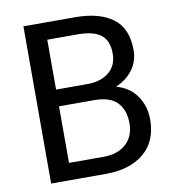

<svg xmlns="http://www.w3.org/2000/svg" viewBox="-80 -783 783 855"><g transform="rotate(-10 311.5 -355.5)"><path d="M331.5 0H82.5V-710.9H315.4Q424.8 -710.9 486.1 -665.8Q547.4 -620.6 547.4 -521.5Q547.4 -472.2 519.3 -433.8Q491.2 -395.5 442.4 -374.5Q502.4 -357.9 534.4 -311.5Q566.4 -265.1 566.4 -205.1Q566.4 -105.5 502.2 -52.7Q438 0 331.5 0ZM315.4 -633.8H176.8V-408.2H318.4Q379.4 -408.2 416.3 -438.5Q453.1 -468.8 453.1 -522.5Q453.1 -581.1 419.2 -607.4Q385.3 -633.8 315.4 -633.8ZM472.7 -204.1Q472.7 -263.7 440.2 -298.1Q407.7 -332.5 335.9 -332.5H176.8V-76.7H331.5Q398.4 -76.7 435.5 -111.1Q472.7 -145.5 472.7 -204.1Z"/></g></svg>

Font: Vazirmatn UI FD
Style: Regular
Weight: 400
Designer: Saber Rastikerdar
Foundry: Saber Rastikerdar
Version: Version 33.003